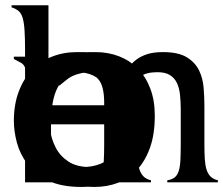

<svg xmlns="http://www.w3.org/2000/svg" viewBox="-20 -700 856 737"><path d="M76.2 0V-508.8Q76.2 -553.7 74.2 -583.5Q72.3 -613.3 66.9 -631.3Q61.5 -649.4 50.8 -658.2Q40 -667 24.4 -671.9V-679.7H166V-279.3Q166 -244.1 171.4 -205.6Q176.8 -167 193.4 -134.3Q210 -101.6 242.2 -80.1Q274.4 -58.6 328.1 -58.6Q359.4 -58.6 387.2 -70.8Q415 -83 436 -106.4Q457 -129.9 469.7 -165Q482.4 -200.2 482.4 -247.1Q482.4 -292 470.7 -325.2Q459 -358.4 439 -380.4Q418.9 -402.3 392.6 -412.6Q366.2 -422.9 335.9 -422.9Q309.6 -422.9 291 -418.9Q272.5 -415 258.3 -408.2Q244.1 -401.4 232.9 -391.6Q221.7 -381.8 209 -372.1H201.2L217.8 -469.7Q251 -481.4 280.3 -490.7Q309.6 -500 346.7 -500Q395.5 -500 437 -483.9Q478.5 -467.8 508.8 -437Q539.1 -406.2 556.6 -360.8Q574.2 -315.4 574.2 -255.9Q574.2 -185.5 556.2 -134.3Q538.1 -83 506.8 -48.8Q475.6 -14.6 433.6 1.5Q391.6 17.6 342.8 17.6Q301.8 17.6 273.4 9.3Q245.1 1 225.1 -11.7Q205.1 -24.4 191.4 -38.6Q177.7 -52.7 166 -65.4L157.2 0Z M127 -244.1Q127 -156.2 171.9 -107.4Q216.8 -58.6 294.9 -58.6Q373 -58.6 418 -107.4Q462.9 -156.2 462.9 -244.1Q462.9 -328.1 419.4 -375.5Q376 -422.9 294.9 -422.9Q216.8 -422.9 171.9 -375.5Q127 -328.1 127 -244.1ZM294.9 17.6Q235.4 17.6 187 0Q138.7 -17.6 105.5 -51.8Q72.3 -85.9 53.7 -133.8Q35.2 -181.6 35.2 -244.1Q35.2 -295.9 51.3 -342.3Q67.4 -388.7 99.6 -423.8Q131.8 -459 180.7 -479.5Q229.5 -500 294.9 -500Q361.3 -500 409.7 -479.5Q458 -459 490.7 -423.8Q523.4 -388.7 539.1 -342.3Q554.7 -295.9 554.7 -244.1Q554.7 -181.6 536.6 -133.8Q518.6 -85.9 484.9 -51.8Q451.2 -17.6 403.3 0Q355.5 17.6 294.9 17.6Z M85.9 0V-328.1Q85.9 -374 83.5 -400.9Q81.1 -427.7 75.2 -442.4Q69.3 -457 59.1 -462.9Q48.8 -468.8 34.2 -473.6V-482.4H161.1L170.9 -416Q180.7 -428.7 192.4 -443.4Q204.1 -458 221.7 -470.7Q239.3 -483.4 264.2 -491.7Q289.1 -500 326.2 -500Q358.4 -500 379.4 -492.2Q400.4 -484.4 414.6 -472.2Q428.7 -460 438.5 -444.8Q448.2 -429.7 456.1 -417Q465.8 -430.7 477.1 -445.3Q488.3 -460 504.9 -472.2Q521.5 -484.4 545.4 -492.2Q569.3 -500 605.5 -500Q665 -500 697.3 -480Q729.5 -460 744.1 -429.7Q758.8 -399.4 761.7 -362.8Q764.6 -326.2 764.6 -293V-147.5Q764.6 -114.3 766.1 -89.8Q767.6 -65.4 772.9 -48.8Q778.3 -32.2 788.1 -22.5Q797.9 -12.7 816.4 -7.8V0H622.1V-7.8Q639.6 -10.7 649.9 -18.6Q660.2 -26.4 665.5 -42Q670.9 -57.6 672.4 -83.5Q673.8 -109.4 673.8 -147.5V-281.2Q673.8 -310.5 670.9 -336.9Q668 -363.3 658.7 -382.3Q649.4 -401.4 631.8 -412.1Q614.3 -422.9 584 -422.9Q541 -422.9 518.1 -405.8Q495.1 -388.7 484.9 -365.2Q474.6 -341.8 472.2 -317.4Q469.7 -293 469.7 -278.3V-147.5Q469.7 -114.3 471.7 -89.8Q473.6 -65.4 479 -48.8Q484.4 -32.2 494.1 -22.5Q503.9 -12.7 522.5 -7.8V0H328.1V-7.8Q344.7 -10.7 355.5 -18.6Q366.2 -26.4 371.6 -42Q377 -57.6 378.4 -83.5Q379.9 -109.4 379.9 -147.5V-305.7Q379.9 -373 355.5 -397.9Q331.1 -422.9 293 -422.9Q273.4 -422.9 252.9 -418Q232.4 -413.1 215.3 -396.5Q198.2 -379.9 187 -349.1Q175.8 -318.4 175.8 -265.6V-147.5Q175.8 -114.3 177.2 -89.8Q178.7 -65.4 184.6 -48.8Q190.4 -32.2 200.2 -22.5Q210 -12.7 228.5 -7.8V0Z M409.2 -295.9Q407.2 -311.5 401.4 -334Q395.5 -356.4 379.9 -376.5Q364.3 -396.5 338.4 -409.7Q312.5 -422.9 272.5 -422.9Q231.4 -422.9 204.1 -409.7Q176.8 -396.5 160.6 -376.5Q144.5 -356.4 136.2 -334Q127.9 -311.5 126 -295.9ZM457 -14.6Q418 0 376 8.8Q334 17.6 292 17.6Q213.9 17.6 164.1 -7.3Q114.3 -32.2 85.4 -70.3Q56.6 -108.4 44.9 -152.3Q33.2 -196.3 33.2 -235.4Q33.2 -298.8 51.8 -348.1Q70.3 -397.5 102.5 -431.2Q134.8 -464.8 179.2 -482.4Q223.6 -500 274.4 -500Q336.9 -500 378.4 -481Q419.9 -461.9 444.3 -433.1Q468.8 -404.3 480.5 -370.1Q492.2 -335.9 496.6 -305.2Q501 -274.4 500.5 -251.5Q500 -228.5 501 -222.7H125Q126 -204.1 130.9 -176.3Q135.7 -148.4 152.3 -122.1Q168.9 -95.7 201.7 -77.1Q234.4 -58.6 290 -58.6Q323.2 -58.6 350.6 -64.9Q377.9 -71.3 399.4 -80.1Q420.9 -88.9 436.5 -100.1Q452.1 -111.3 460.9 -120.1L468.8 -116.2Z M85.9 0V-313.5Q85.9 -365.2 84.5 -393.6Q83 -421.9 77.6 -437Q72.3 -452.1 61.5 -458.5Q50.8 -464.8 33.2 -473.6V-482.4H160.2L170.9 -415Q180.7 -427.7 192.9 -442.4Q205.1 -457 224.6 -470.2Q244.1 -483.4 271.5 -491.7Q298.8 -500 338.9 -500Q391.6 -500 424.3 -484.9Q457 -469.7 475.6 -441.4Q494.1 -413.1 500.5 -371.6Q506.8 -330.1 506.8 -276.4V-147.5Q506.8 -114.3 508.3 -89.8Q509.8 -65.4 515.6 -48.8Q521.5 -32.2 531.2 -22.5Q541 -12.7 559.6 -7.8V0H365.2V-7.8Q381.8 -10.7 392.6 -18.6Q403.3 -26.4 408.7 -42Q414.1 -57.6 415.5 -83.5Q417 -109.4 417 -147.5V-267.6Q417 -299.8 414.6 -328.6Q412.1 -357.4 401.9 -378.4Q391.6 -399.4 370.6 -411.1Q349.6 -422.9 312.5 -422.9Q270.5 -422.9 243.7 -407.7Q216.8 -392.6 202.1 -365.7Q187.5 -338.9 181.6 -301.3Q175.8 -263.7 175.8 -218.8V-147.5Q175.8 -114.3 177.7 -89.8Q179.7 -65.4 185.1 -48.8Q190.4 -32.2 200.2 -22.5Q210 -12.7 228.5 -7.8V0Z"/></svg>

Font: Padauk Grand Pro
Style: Regular
Weight: 400
Designer: Debbi Hosken
Foundry: SIL
Version: Version 2.8.2